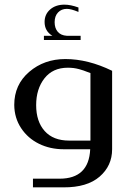

<svg xmlns="http://www.w3.org/2000/svg" viewBox="-20 -639 584 822"><path d="M266.1 -485.8H325.2V-467.8H168V-485.8H204.1Q170.9 -505.9 170.9 -544.9Q170.9 -577.6 194.6 -598.4Q218.3 -619.1 255.9 -619.1Q282.2 -619.1 315.9 -606.9V-587.9Q284.2 -601.1 266.1 -601.1Q243.2 -601.1 228.5 -585.7Q213.9 -570.3 213.9 -543.9Q213.9 -518.6 227.3 -502.9Q240.7 -487.3 266.1 -485.8ZM121.1 163.1V126H234.9Q360.4 126 366.2 0H252.9Q194.8 0 147 -23.4Q99.1 -46.9 70.3 -90.6Q41.5 -134.3 41 -189.9Q41 -276.4 105 -331.3Q168.9 -386.2 259.8 -386.2Q356.9 -386.2 460 -335.9V0Q460 70.8 406.5 117.2Q353 163.6 252 163.1ZM275.9 -37.1H367.2V-326.2Q365.2 -326.7 354.5 -330.8Q343.8 -335 336.9 -337.4Q330.1 -339.8 318.4 -343Q306.6 -346.2 294.7 -347.7Q282.7 -349.1 270 -349.1Q206.1 -349.1 170.4 -303.7Q134.8 -258.3 134.8 -189Q134.8 -118.7 171.4 -77.9Q208 -37.1 275.9 -37.1Z"/></svg>

Font: Wesal
Style: Regular
Weight: 300
Designer: Ahmed zaza
Foundry: Ahmed zaza
Version: Version 2.01